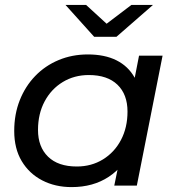

<svg xmlns="http://www.w3.org/2000/svg" viewBox="-20 -757 722 783"><path d="M272 6Q205 6 152 -21.5Q99 -49 68.5 -100Q38 -151 38 -223Q38 -291 60.5 -348Q83 -405 123.5 -447Q164 -489 219 -512Q274 -535 338 -535Q407 -535 455 -511Q503 -487 529 -440.5Q555 -394 555 -327Q555 -229 521 -153.5Q487 -78 423.5 -36Q360 6 272 6ZM293 -78Q353 -78 400 -107Q447 -136 473.5 -186.5Q500 -237 500 -302Q500 -372 459 -411.5Q418 -451 342 -451Q283 -451 236 -422.5Q189 -394 162 -343.5Q135 -293 135 -227Q135 -158 176 -118Q217 -78 293 -78ZM446 0 474 -137 506 -260 519 -386 547 -530H643L538 0ZM364 -607 247 -737H331L451 -627H371L516 -737H604L455 -607Z"/></svg>

Font: Montserrat Thin Medium
Style: Italic
Weight: 500
Italic angle: -11.3°
Version: Version 9.000